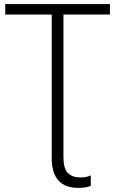

<svg xmlns="http://www.w3.org/2000/svg" viewBox="-20 -734 571 950"><path d="M368.2 195.8C393.1 195.8 413.6 192.4 429.2 185.1V133.8C414.1 141.1 398.4 144 377 144C351.1 144 330.6 136.7 315.9 122.1C301.3 107.4 293.9 81.1 293.9 43V-662.1H523.9V-713.9H5.9V-662.1H235.8V47.9C235.8 149.4 282.7 195.8 368.2 195.8Z"/></svg>

Font: Noto Reveo Sans
Style: Regular
Weight: 300
Designer: Monotype Design Team
Foundry: Monotype Imaging Inc.
Version: Version 2.007